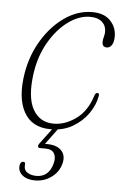

<svg xmlns="http://www.w3.org/2000/svg" viewBox="-49 -484 471 726"><g transform="rotate(5 186.0 -120.5)"><path d="M266 -428.5Q223.5 -428.5 182.2 -398.2Q141 -368 110.5 -315.2Q80 -262.5 70.5 -194.5Q58.5 -105 84.2 -59.5Q110 -14 163 -14Q205.5 -14 246.8 -43.2Q288 -72.5 307 -132.5Q310.5 -144 318 -144Q326.5 -144 323.5 -131.5Q318 -99.5 296 -67.2Q274 -35 237.8 -13.5Q201.5 8 153.5 8Q81.5 8 51.5 -47Q21.5 -102 37.5 -197Q49.5 -265.5 84.2 -322.2Q119 -379 168.2 -413Q217.5 -447 272.5 -447Q317 -447 340.8 -422.2Q364.5 -397.5 364.5 -362.5Q364.5 -341 357 -329.8Q349.5 -318.5 338 -318.5Q320.5 -318.5 320.5 -338Q320.5 -346.5 323.5 -357Q326.5 -367.5 326.5 -378Q326.5 -400.5 310.5 -414.5Q294.5 -428.5 266 -428.5ZM169 -5.5H189L137 65Q139.5 65 145 65Q182 65 199.8 83.8Q217.5 102.5 209.5 133.5Q201 166 173.5 186Q146 206 111 206Q80.5 206 62.5 190.8Q44.5 175.5 49 151.5Q52 140 61 139.5Q70 139.5 68.5 149.5Q66.5 170.5 80.8 179.5Q95 188.5 115 188.5Q162.5 188.5 176.5 135Q182.5 112 173.5 97.2Q164.5 82.5 140 82.5H121Q112.5 82.5 111.8 77Q111 71.5 116.5 64.5Z"/></g></svg>

Font: Fraunces 72pt Soft Thin
Style: Italic
Weight: 100
Italic angle: -16°
Version: Version 1.000;[0bf87f6ff]